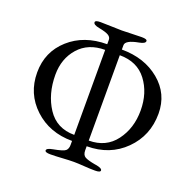

<svg xmlns="http://www.w3.org/2000/svg" viewBox="-128 -830 994 987"><g transform="rotate(20 369.5 -336.5)"><path d="M329 -109V-574Q237 -574 184.5 -514.5Q132 -455 132 -367Q132 -261 182 -185Q232 -109 329 -109ZM409 -574V-107Q503 -107 555 -176.5Q607 -246 607 -343Q607 -440 556 -507Q505 -574 409 -574ZM329 -54V-76Q205 -76 122.5 -153Q40 -230 40 -346Q40 -459 121.5 -532Q203 -605 329 -605V-629Q329 -644 314 -653Q299 -662 262 -669Q229 -675 229 -689Q229 -700 258 -700Q286 -700 319.5 -698.5Q353 -697 375 -697Q395 -697 425.5 -698.5Q456 -700 484 -700Q513 -700 513 -689Q513 -675 480 -669Q409 -656 409 -629V-605Q533 -605 616 -536.5Q699 -468 699 -359Q699 -239 617 -157.5Q535 -76 409 -76V-54Q409 -28 425 -19Q441 -10 481 -3Q485 -2 488 -2Q521 4 521 16Q521 27 492 27Q464 27 430.5 24.5Q397 22 375 22Q350 22 312 24.5Q274 27 247 27Q218 27 218 16Q218 4 251 -2Q306 -12 317.5 -22.5Q329 -33 329 -54Z"/></g></svg>

Font: EB Garamond SC 12
Style: Regular
Weight: 400
Version: Version 0.016 ; ttfautohint (v0.97) -l 8 -r 50 -G 200 -x 0 -